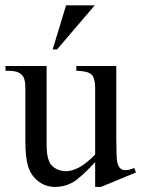

<svg xmlns="http://www.w3.org/2000/svg" viewBox="-20 -699 540 732"><path d="M423.3 -447.3V-176.3Q423.3 -98.6 427 -81.3Q430.7 -64 438.7 -57.1Q446.8 -50.3 457.5 -50.3Q472.7 -50.3 491.7 -58.6L498.5 -41.5L364.7 13.7H342.8V-81.1Q285.2 -18.6 254.9 -2.4Q224.6 13.7 190.9 13.7Q153.3 13.7 125.7 -8.1Q98.1 -29.8 87.4 -64Q76.7 -98.1 76.7 -160.6V-360.4Q76.7 -392.1 69.8 -404.3Q63 -416.5 49.6 -423.1Q36.1 -429.7 1 -429.2V-447.3H157.7V-147.9Q157.7 -85.4 179.4 -65.9Q201.2 -46.4 231.9 -46.4Q252.9 -46.4 279.5 -59.6Q306.2 -72.8 342.8 -109.9V-363.3Q342.8 -401.4 328.9 -414.8Q314.9 -428.2 271 -429.2V-447.3ZM341.3 -678.7 197.3 -510.3H180.7L231.9 -678.7Z"/></svg>

Font: Jameel Khushkhati
Style: Regular
Weight: 400
Version: Version 3.5